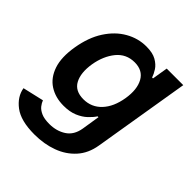

<svg xmlns="http://www.w3.org/2000/svg" viewBox="-208 -690 1040 1040"><g transform="rotate(45 312.5 -170.0)"><path d="M223.7 213.8Q119 213.8 66.2 173.8Q13.5 133.9 4.6 78.1L125.4 50.1Q130.7 65 142.6 80.3Q154.5 95.5 177.9 106Q201.3 116.5 240.4 116.5Q295.1 116.5 335.9 90Q376.8 63.6 386.4 5.3L402.7 -98H396.3Q383.5 -78.1 361.3 -57.2Q339.1 -36.2 305.6 -22Q272 -7.8 225.1 -7.8Q161.9 -7.8 115.9 -37.5Q70 -67.1 49.9 -126.4Q29.8 -185.7 44.7 -274.5Q59.7 -364.3 99.8 -426.3Q139.9 -488.3 196.4 -520.4Q252.8 -552.6 315.7 -552.6Q364 -552.6 392.4 -536.4Q420.8 -520.2 435.4 -497.7Q449.9 -475.1 456.3 -455.3H463.1L478 -545.5H604.8L513.1 8.9Q501.8 77.8 460.9 123.2Q420.1 168.7 358.7 191.2Q297.2 213.8 223.7 213.8ZM276.3 -108.7Q337.7 -108.7 379.3 -152.9Q420.8 -197.1 433.6 -275.2Q446 -352.6 419.7 -399.9Q393.5 -447.1 331.7 -447.1Q267.4 -447.1 227.6 -398.3Q187.9 -349.4 175.4 -275.2Q163.4 -199.9 187.9 -154.3Q212.4 -108.7 276.3 -108.7Z"/></g></svg>

Font: Inter UI Semi Bold
Style: Italic
Weight: 600
Italic angle: -9.39999°
Designer: Rasmus Andersson
Foundry: rsms
Version: 3.2;8d6f07862